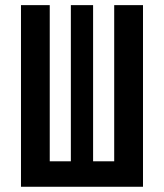

<svg xmlns="http://www.w3.org/2000/svg" viewBox="-20 -713 626 733"><path d="M416 0V-693.4H525.9V0ZM80.6 0V-97.2H507.8V0ZM60.1 0V-693.4H169.9V0ZM250.5 0V-693.4H335.4V0Z"/></svg>

Font: Cascadia Mono Medium
Style: Regular
Weight: 500
Monospace: yes
Designer: Aaron Bell
Foundry: Saja Typeworks
Version: Version 2407.024